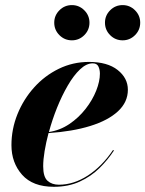

<svg xmlns="http://www.w3.org/2000/svg" viewBox="-20 -708 559 738"><path d="M383.5 -620.9Q383.5 -648.6 403.4 -668.5Q423.2 -688.4 451.4 -688.4Q479.1 -688.4 499 -668.5Q518.9 -648.6 518.9 -620.9Q518.9 -592.8 499 -572.9Q479.1 -553 451.4 -553Q423.2 -553 403.4 -572.9Q383.5 -592.8 383.5 -620.9ZM188.5 -620.9Q188.5 -648.6 208.4 -668.5Q228.2 -688.4 256.4 -688.4Q284.1 -688.4 304 -668.5Q323.9 -648.6 323.9 -620.9Q323.9 -592.8 304 -572.9Q284.1 -553 256.4 -553Q228.2 -553 208.4 -572.9Q188.5 -592.8 188.5 -620.9ZM146 -69Q146 -28 162.8 -13Q179.5 2 206.5 2Q263 2 317.5 -33.2Q372 -68.5 414.5 -131.5L418 -129.5Q395 -94 362.5 -62Q330 -30 286.5 -10Q243 10 187 10Q106 10 65 -36.2Q24 -82.5 24 -150Q24 -211.5 47 -268.8Q70 -326 110.8 -371.5Q151.5 -417 205.8 -443.5Q260 -470 322 -470Q393 -470 432.2 -439Q471.5 -408 471.5 -363Q471.5 -315.5 433.5 -280.2Q395.5 -245 327 -223.8Q258.5 -202.5 166.5 -196.5Q157 -160.5 151.5 -127.5Q146 -94.5 146 -69ZM336.5 -464.5Q312 -464.5 287.5 -441.2Q263 -418 240.5 -379.2Q218 -340.5 199.2 -293.8Q180.5 -247 168 -200.5Q210.5 -207 246.5 -231.2Q282.5 -255.5 309 -289.5Q335.5 -323.5 349.8 -359.5Q364 -395.5 364 -425Q364 -440.5 358.2 -452.5Q352.5 -464.5 336.5 -464.5Z"/></svg>

Font: Bodoni* 36pt
Style: Bold Italic
Weight: 700
Italic angle: -13°
Version: Version 2.3